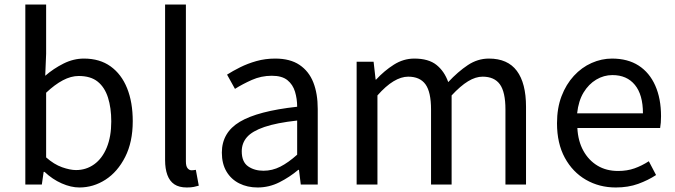

<svg xmlns="http://www.w3.org/2000/svg" viewBox="-20 -816 2985 849"><path d="M331 13Q294 13 253 -5Q212 -23 177 -56H173L165 0H92V-796H184V-578L180 -481Q217 -513 261 -535Q305 -557 351 -557Q421 -557 469 -522.5Q517 -488 542 -426Q567 -364 567 -280Q567 -188 533.5 -122Q500 -56 446.5 -21.5Q393 13 331 13ZM316 -64Q361 -64 396.5 -89.5Q432 -115 452 -163.5Q472 -212 472 -279Q472 -339 457.5 -384.5Q443 -430 412 -455Q381 -480 328 -480Q294 -480 258 -461Q222 -442 184 -406V-120Q219 -89 254.5 -76.5Q290 -64 316 -64Z M806 13Q772 13 751 -1Q730 -15 720 -42.5Q710 -70 710 -108V-796H802V-102Q802 -81 809.5 -72Q817 -63 827 -63Q831 -63 835 -63.5Q839 -64 846 -65L859 5Q849 8 837 10.5Q825 13 806 13Z M1119 13Q1074 13 1038 -5Q1002 -23 981.5 -57.5Q961 -92 961 -141Q961 -230 1040.5 -277.5Q1120 -325 1294 -344Q1294 -379 1284.5 -410.5Q1275 -442 1251 -461.5Q1227 -481 1182 -481Q1135 -481 1093.5 -462.5Q1052 -444 1019 -423L984 -486Q1009 -502 1042 -518.5Q1075 -535 1114 -546Q1153 -557 1197 -557Q1263 -557 1304.5 -529Q1346 -501 1365.5 -451.5Q1385 -402 1385 -334V0H1310L1302 -65H1299Q1261 -33 1215.5 -10Q1170 13 1119 13ZM1145 -61Q1184 -61 1219.5 -79Q1255 -97 1294 -132V-283Q1203 -273 1149 -254.5Q1095 -236 1072 -209.5Q1049 -183 1049 -147Q1049 -100 1077 -80.5Q1105 -61 1145 -61Z M1557 0V-543H1632L1641 -464H1643Q1679 -503 1721.5 -530Q1764 -557 1812 -557Q1875 -557 1910 -529Q1945 -501 1962 -453Q2005 -499 2048.5 -528Q2092 -557 2142 -557Q2225 -557 2265.5 -502.5Q2306 -448 2306 -344V0H2215V-332Q2215 -409 2190.5 -443Q2166 -477 2114 -477Q2083 -477 2049.5 -456.5Q2016 -436 1977 -394V0H1886V-332Q1886 -409 1861.5 -443Q1837 -477 1785 -477Q1754 -477 1720 -456.5Q1686 -436 1649 -394V0Z M2703 13Q2630 13 2571 -21Q2512 -55 2477.5 -118.5Q2443 -182 2443 -271Q2443 -338 2463 -390.5Q2483 -443 2517.5 -480.5Q2552 -518 2596 -537.5Q2640 -557 2686 -557Q2756 -557 2804 -526Q2852 -495 2877.5 -437.5Q2903 -380 2903 -302Q2903 -287 2902 -274Q2901 -261 2899 -250H2533Q2536 -192 2559.5 -149.5Q2583 -107 2622 -83.5Q2661 -60 2713 -60Q2753 -60 2785.5 -71.5Q2818 -83 2849 -103L2881 -42Q2846 -19 2802 -3Q2758 13 2703 13ZM2532 -315H2823Q2823 -397 2787.5 -440.5Q2752 -484 2688 -484Q2650 -484 2616.5 -464Q2583 -444 2560.5 -407Q2538 -370 2532 -315Z"/></svg>

Font: Noto Sans KR Thin
Style: Regular
Weight: 400
Version: Version 2.004-H2;hotconv 1.0.118;makeotfexe 2.5.65603